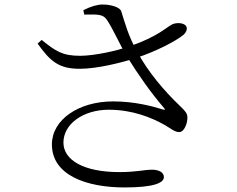

<svg xmlns="http://www.w3.org/2000/svg" viewBox="-20 -787 1040 843"><path d="M527.2 36C652.5 36 699.6 16.9 699.6 -9.4C699.6 -30.2 678 -41.9 647.5 -41.9C613.4 -41.9 580.1 -31.4 503.6 -31.4C347.9 -31.4 258.5 -84.1 258.5 -160.9C258.5 -242.9 345.6 -305.2 457.6 -305.2C560 -305.2 643.8 -271.8 703.5 -238.1C731.4 -222 746.3 -207.1 767.1 -207.1C788.6 -207.1 803.6 -245.2 802.8 -272.6C802 -289.9 793.8 -299 770 -322C700.7 -388 630.9 -470.2 583.2 -558.2C542.8 -629.5 528.7 -686.5 512.4 -737.2C507 -755.5 466.7 -767.2 430.3 -767.2C408 -767.2 379.2 -759.2 346 -742.3L349.8 -722.9C407 -723.8 432.3 -725.8 449.3 -699.8C476.8 -659.3 502.8 -597 536.3 -540.6C587.6 -457.6 645.2 -376.4 700.1 -312.9C707.2 -305 705 -303.6 695.1 -306.4C649.9 -320.3 571.6 -341.8 476.9 -341.8C324.2 -341.8 207.9 -260.8 207.9 -152.9C207.9 -17.1 360.4 36 527.2 36ZM331.9 -485C408.4 -485.2 515.4 -512.4 576.9 -532.3C667.9 -562.3 752.2 -606.8 785.2 -633.7C799 -646.1 804.8 -662.7 796.1 -674C784.9 -687.1 756.3 -688.7 737.2 -680.6C707.3 -665.6 675.2 -627.6 551.6 -584.5C491.9 -563.4 394.3 -542.2 332 -542C252.7 -541.8 223.5 -563.4 162.9 -611.7L145.1 -595.6C200.1 -519.1 236.9 -484.3 331.9 -485Z"/></svg>

Font: Source Han Serif CN VF
Style: Regular
Weight: 250
Designer: Ryoko NISHIZUKA 西塚涼子 (kana & ideographs); Frank Grießhammer (Latin, Greek & Cyrillic); Wenlong ZHANG 张文龙 (bopomofo); San
Foundry: Adobe
Version: Version 2.002;hotconv 1.1.0;makeotfexe 2.6.0